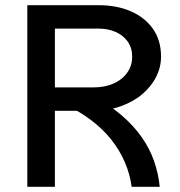

<svg xmlns="http://www.w3.org/2000/svg" viewBox="-20 -718 690 738"><path d="M161 -292V-382H338Q382 -382 415.5 -396.5Q449 -411 468.5 -438Q488 -465 488 -500Q488 -534 471 -558Q454 -582 425 -595Q396 -608 360 -608H161V-698H360Q429 -698 483 -674.5Q537 -651 568 -607Q599 -563 599 -500Q599 -460 580.5 -423Q562 -386 527.5 -356.5Q493 -327 444 -309.5Q395 -292 333 -292ZM85 0V-698H191V0ZM486 0Q480 -47 460.5 -93Q441 -139 408 -181Q375 -223 326.5 -259Q278 -295 214 -324L332 -350Q398 -317 445.5 -276.5Q493 -236 524.5 -191Q556 -146 572.5 -98Q589 -50 594 0Z"/></svg>

Font: Azeret Mono Thin
Style: Regular
Weight: 400
Version: Version 1.002